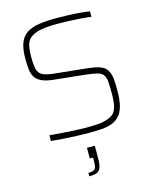

<svg xmlns="http://www.w3.org/2000/svg" viewBox="-137 -787 910 1133"><g transform="rotate(-15 318.0 -220.0)"><path d="M333 8Q297 8 254.5 6.5Q212 5 172 2Q132 -1 100 -4V-39Q134 -36 174.5 -33Q215 -30 254.5 -28Q294 -26 323 -26Q375 -26 410 -30Q445 -34 475 -50Q495 -61 504.5 -81Q514 -101 517 -127.5Q520 -154 520 -183Q520 -229 517.5 -256Q515 -283 503.5 -297.5Q492 -312 465.5 -318.5Q439 -325 392 -330L209 -349Q161 -354 134.5 -367.5Q108 -381 96.5 -402Q85 -423 82.5 -451.5Q80 -480 80 -515Q80 -572 94 -608Q108 -644 137 -663Q166 -682 211 -689Q256 -696 318 -696Q356 -696 394.5 -694.5Q433 -693 466.5 -690Q500 -687 521 -683V-650Q493 -654 458 -656.5Q423 -659 387.5 -660.5Q352 -662 321 -662Q259 -662 219.5 -655.5Q180 -649 156 -632Q130 -615 123 -584.5Q116 -554 116 -513Q116 -465 122.5 -438.5Q129 -412 150.5 -400.5Q172 -389 215 -384L389 -366Q433 -362 465.5 -356Q498 -350 518.5 -335.5Q539 -321 548 -290Q552 -278 553.5 -262.5Q555 -247 555.5 -228.5Q556 -210 556 -188Q556 -132 546 -95.5Q536 -59 516.5 -38Q497 -17 469.5 -7Q442 3 408 5.5Q374 8 333 8ZM265 256V235Q288 235 298.5 229.5Q309 224 312 210Q315 196 315 172V155H295V90H343V165Q343 192 339.5 209.5Q336 227 327.5 237.5Q319 248 304 252Q289 256 265 256Z"/></g></svg>

Font: Saira Thin
Style: Regular
Weight: 100
Designer: Hector Gatti with collaboration of the Omnibus-Type team
Foundry: Omnibus-Type
Version: Version 1.101